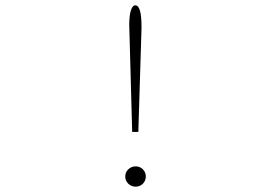

<svg xmlns="http://www.w3.org/2000/svg" viewBox="-20 -688 1040 719"><path d="M475 -194 464 -594Q464 -629 470 -648.5Q476 -668 487 -668Q498 -668 504 -648.5Q510 -629 510 -584L498 -194ZM488 11Q472 11 460.5 0Q449 -11 449 -27Q449 -43 460.5 -54Q472 -65 488 -65Q504 -65 515 -54Q526 -43 526 -27Q526 -11 515 0Q504 11 488 11Z"/></svg>

Font: Inconsolata UltraExpanded ExtraLight
Style: Regular
Weight: 200
Width: 9
Monospace: yes
Designer: Raph Levien, Cyreal, Brenton Simpson
Foundry: Raph Levien, Cyreal, Google
Version: Version 3.001; ttfautohint (v1.8.2.53-6de2)